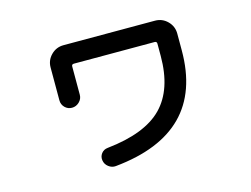

<svg xmlns="http://www.w3.org/2000/svg" viewBox="-86 -716 1172 895"><g transform="rotate(-15 500.0 -268.0)"><path d="M196.3 -329.1V-487.3Q196.3 -522.5 221.2 -547.4Q246.1 -572.3 281.2 -572.3H722.7Q757.8 -572.3 782.7 -547.4Q807.6 -522.5 807.6 -487.3V-406.2Q807.6 -7.8 371.1 35.2Q352.5 37.1 336.4 24.9Q320.3 12.7 317.4 -6.8Q314.5 -25.4 325.7 -40Q336.9 -54.7 356.4 -56.6Q541 -76.2 623.5 -160.6Q706.1 -245.1 706.1 -406.2V-465.8Q706.1 -476.6 695.3 -476.6H305.7Q294.9 -476.6 294.9 -465.8V-329.1Q294.9 -309.6 279.8 -294.9Q264.6 -280.3 244.6 -280.3Q224.6 -280.3 210.4 -294.4Q196.3 -308.6 196.3 -329.1Z"/></g></svg>

Font: Rounded-X Mgen+ 1mn medium
Style: Regular
Weight: 500
Designer: [Source Han Sans]
Ryoko NISHIZUKA  (kana & ideographs); Paul D. Hunt (Latin, Greek & Cyrillic); Wenlong ZHANG  (bopomofo
Version: Version 1.059.20150602